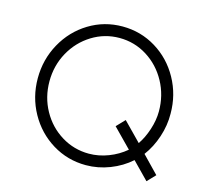

<svg xmlns="http://www.w3.org/2000/svg" viewBox="-105 -854 1081 986"><g transform="rotate(15 435.5 -360.5)"><path d="M722 -356Q722 -441 683 -512.5Q644 -584 577 -626Q510 -668 430 -668Q351 -668 284 -626.5Q217 -585 178 -514.5Q139 -444 139 -360Q139 -276 178 -205.5Q217 -135 284 -94Q351 -53 430 -53Q482 -53 533 -72.5Q584 -92 624 -126L527 -225L569 -269L664 -172Q689 -208 705.5 -258.5Q722 -309 722 -356ZM430 -729Q527 -729 608 -679.5Q689 -630 736 -545Q783 -460 783 -360Q784 -298 763.5 -236Q743 -174 707 -126L794 -36L753 7L666 -82Q619 -40 557 -16Q495 8 430 8Q333 8 252 -41.5Q171 -91 124 -175.5Q77 -260 77 -360Q77 -460 124 -545Q171 -630 252 -679.5Q333 -729 430 -729Z"/></g></svg>

Font: SUIT Light
Style: Regular
Weight: 300
Designer: Sunn Youn; Korean Glyphs from Source Han Sans (Sandoll Communications; Soo-young Jang, Joo-yeon Kang)
Foundry: Sunn
Version: Version 1.006